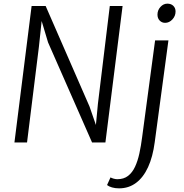

<svg xmlns="http://www.w3.org/2000/svg" viewBox="-20 -780 1006 1051"><path d="M59 0 153 -747H230L470 -197L505 -96L516 -212L581 -747H651L557 0H484L243 -548L208 -665L193 -524L128 0ZM632 251Q610.5 251 593.2 246Q576 241 566 233L585 191Q590.5 194.5 601.5 197.8Q612.5 201 622 201Q657.5 201 681 182.8Q704.5 164.5 719.2 132.8Q734 101 743 59.5Q752 18 758 -29L829 -559H902L827 -2Q816.5 78.5 790.5 135Q764.5 191.5 724.5 221.2Q684.5 251 632 251ZM884 -655Q866 -655 854 -667.5Q842 -680 842 -700Q842 -724 858.2 -742Q874.5 -760 896 -760Q916.5 -760 928.8 -748Q941 -736 941 -717Q941 -692.5 923.8 -673.8Q906.5 -655 884 -655Z"/></svg>

Font: Koeln Type Sans Light
Style: Italic
Weight: 300
Italic angle: -7.5°
Designer: Eben Sorkin
Foundry: Eben Sorkin
Version: Version 2.001